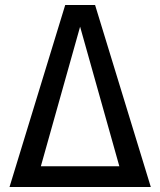

<svg xmlns="http://www.w3.org/2000/svg" viewBox="-20 -749 642 769"><path d="M18.1 0H584L360.8 -729H241.2ZM143.6 -83 300.8 -642.1 458 -83Z"/></svg>

Font: Hack
Style: Regular
Weight: 400
Monospace: yes
Designer: Christopher Simpkins
Foundry: Christopher Simpkins
Version: Version 2.010